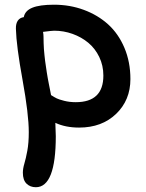

<svg xmlns="http://www.w3.org/2000/svg" viewBox="-20 -492 614 808"><path d="M313 44.9Q255.4 44.9 212.9 24.9Q214.8 63 214.8 81.1Q214.8 295.9 130.9 295.9Q106.9 295.9 91.6 280.8Q76.2 265.6 76.2 234.9Q76.2 217.8 82.5 196.5Q88.9 175.3 95 142.3Q101.1 109.4 101.1 64Q101.1 -11.2 75 -155Q48.8 -298.8 46.9 -371.1Q46.4 -392.6 54.9 -405Q63.5 -417.5 80.1 -419.9Q85 -446.8 116 -459.5Q147 -472.2 207 -472.2Q274.4 -472.2 333 -450.4Q391.6 -428.7 435.1 -389.4Q478.5 -350.1 503.7 -290.5Q528.8 -231 528.8 -159.2Q528.8 -70.8 468.8 -12.9Q408.7 44.9 313 44.9ZM163.1 -337.9Q163.1 -324.7 163.6 -310.8Q164.1 -296.9 164.8 -285.6Q165.5 -274.4 167.2 -259.3Q168.9 -244.1 169.9 -235.4Q170.9 -226.6 173.6 -210Q176.3 -193.4 177 -186.8Q177.7 -180.2 181.2 -161.9Q184.6 -143.6 185.5 -139.2Q186.5 -134.8 190.4 -114.7Q194.3 -94.7 194.8 -91.8Q210.4 -82 218.8 -77.9Q227.1 -73.7 249.5 -67.9Q272 -62 298.8 -62Q415 -62 415 -173.8Q415 -216.3 397.7 -252.2Q380.4 -288.1 351.6 -312Q322.8 -335.9 285.4 -349.4Q248 -362.8 208 -362.8Q199.2 -362.8 161.1 -357.9Q163.1 -346.2 163.1 -337.9Z"/></svg>

Font: Shantell Sans Bouncy
Style: Regular
Weight: 500
Designer: Stephen Nixon, Anya Danilova, Shantell Martin
Foundry: Arrow Type
Version: Version 1.006;[9816181b4]